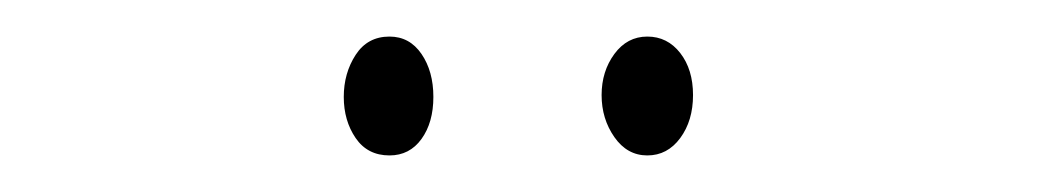

<svg xmlns="http://www.w3.org/2000/svg" viewBox="-20 -716 568 105"><path d="M168 -663Q168 -676 174.5 -686Q181 -696 193 -696Q204 -696 210.5 -686.5Q217 -677 217 -663Q217 -649 210.5 -640Q204 -631 193 -631Q181 -631 174.5 -640.5Q168 -650 168 -663ZM309 -664Q309 -677 316 -686.5Q323 -696 334 -696Q345 -696 352 -687Q359 -678 359 -664Q359 -650 352 -640.5Q345 -631 334 -631Q323 -631 316 -641Q309 -651 309 -664Z"/></svg>

Font: Noto Sans Khmer ExtraCondensed Thin
Style: Regular
Weight: 250
Width: 2
Designer: Danh Hong and the Monotype Design Team
Foundry: Monotype Imaging Inc.
Version: Version 2.004